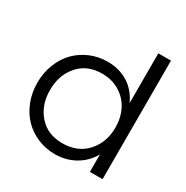

<svg xmlns="http://www.w3.org/2000/svg" viewBox="-173 -895 1020 1052"><g transform="rotate(30 337.5 -369.0)"><path d="M529.8 -279.8Q529.8 -340.8 505.1 -390.4Q480.5 -439.9 432.1 -470Q383.8 -500 319.8 -500Q225.6 -500 170.9 -437Q116.2 -374 116.2 -279.8Q116.2 -185.5 170.9 -122.8Q225.6 -60.1 319.8 -60.1Q416 -60.1 472.9 -123Q529.8 -186 529.8 -279.8ZM313 -571.8Q386.7 -571.8 443.1 -536.9Q499.5 -502 529.8 -435.1V-750H609.9V0H529.8V-109.9Q495.6 -50.8 439 -19.3Q382.3 12.2 313 12.2Q256.3 12.2 205.3 -9.3Q154.3 -30.8 116.9 -68.6Q79.6 -106.4 57.9 -161.4Q36.1 -216.3 36.1 -279.8Q36.1 -343.3 57.9 -398.2Q79.6 -453.1 116.9 -491Q154.3 -528.8 205.3 -550.3Q256.3 -571.8 313 -571.8Z"/></g></svg>

Font: TASA Explorer
Style: Regular
Weight: 400
Designer: Weizhong Zhang
Foundry: Local Remote
Version: Version 1.000;Glyphs 3.1.2 (3151)